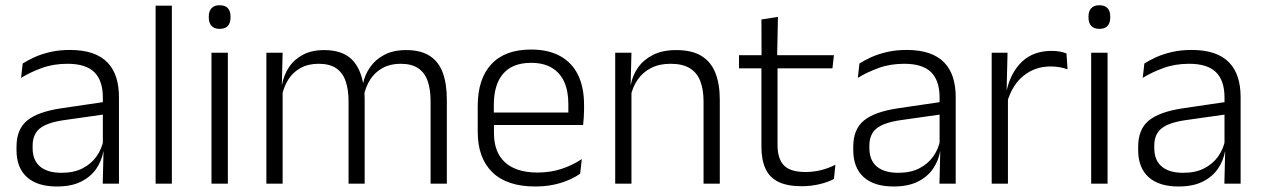

<svg xmlns="http://www.w3.org/2000/svg" viewBox="-20 -684 4703 715"><path d="M423 0H362.5L365.5 -121.5L363 -131V-288.5V-321Q363 -384 331.2 -415.2Q299.5 -446.5 231.5 -446.5Q178.5 -446.5 135 -430.5Q91.5 -414.5 58.5 -394L64.5 -447.5Q82.5 -459 108 -470.8Q133.5 -482.5 166.8 -490.2Q200 -498 240 -498Q289 -498 323.8 -486Q358.5 -474 380.5 -451Q402.5 -428 412.8 -395.5Q423 -363 423 -322.5ZM191.5 10.5Q119 10.5 80.2 -24.5Q41.5 -59.5 41.5 -125V-138Q41.5 -202.5 81.2 -235.2Q121 -268 210 -281L373 -305L376 -259L217.5 -236.5Q155.5 -227.5 128.5 -205.8Q101.5 -184 101.5 -141.5V-132.5Q101.5 -87.5 129 -64Q156.5 -40.5 209.5 -40.5Q255 -40.5 287.2 -57Q319.5 -73.5 339.2 -101.2Q359 -129 365.5 -163.5L377.5 -120.5H365Q359 -86 338.8 -56Q318.5 -26 282.2 -7.8Q246 10.5 191.5 10.5Z M620 0H559.5V-663H620Z M828.5 0H767.5V-487.5H828.5ZM798 -576.5Q778 -576.5 767.8 -587.5Q757.5 -598.5 757.5 -619V-622.5Q757.5 -642.5 767.8 -653.5Q778 -664.5 798 -664.5Q818.5 -664.5 828.5 -653.5Q838.5 -642.5 838.5 -622.5V-619Q838.5 -598.5 828.5 -587.5Q818.5 -576.5 798 -576.5Z M1644 0H1583.5V-307Q1583.5 -350.5 1572.8 -381.8Q1562 -413 1537.5 -429.8Q1513 -446.5 1471.5 -446.5Q1433.5 -446.5 1404.8 -430.8Q1376 -415 1358.5 -387.5Q1341 -360 1334.5 -325.5L1323 -371H1331.5Q1338 -404.5 1357.8 -433.2Q1377.5 -462 1411 -479.8Q1444.5 -497.5 1492.5 -497.5Q1547 -497.5 1580.5 -475.8Q1614 -454 1629 -412.8Q1644 -371.5 1644 -313.5ZM1032.5 0H972V-487.5H1032.5L1029.5 -366.5L1032.5 -363.5ZM1338 0H1278V-307Q1278 -350 1267.2 -381.5Q1256.5 -413 1232 -429.8Q1207.5 -446.5 1166.5 -446.5Q1127.5 -446.5 1098.8 -430.5Q1070 -414.5 1052.8 -386.5Q1035.5 -358.5 1029 -322.5L1015.5 -367.5H1030Q1036.5 -403.5 1055.5 -432.8Q1074.5 -462 1107.5 -479.8Q1140.5 -497.5 1187 -497.5Q1254.5 -497.5 1289.8 -463Q1325 -428.5 1334.5 -360.5Q1336.5 -350 1337.2 -338.8Q1338 -327.5 1338 -316Z M1973.5 10.5Q1868 10.5 1813.5 -42.5Q1759 -95.5 1759 -193.5V-288.5Q1759 -390.5 1809.8 -445Q1860.5 -499.5 1957.5 -499.5Q2022.5 -499.5 2066.5 -475Q2110.5 -450.5 2132.8 -404.5Q2155 -358.5 2155 -294V-276.5Q2155 -262 2154 -247.5Q2153 -233 2151.5 -218.5H2095.5Q2096.5 -240.5 2096.5 -260.2Q2096.5 -280 2096.5 -296.5Q2096.5 -345.5 2080.8 -379.8Q2065 -414 2034.2 -432Q2003.5 -450 1957.5 -450Q1889 -450 1854 -409.8Q1819 -369.5 1819 -293.5V-246L1819.5 -238V-187.5Q1819.5 -154 1829.2 -127Q1839 -100 1859.2 -80.8Q1879.5 -61.5 1910.2 -51.5Q1941 -41.5 1982 -41.5Q2029.5 -41.5 2070.2 -54.8Q2111 -68 2146.5 -91.5L2140.5 -37Q2109.5 -15.5 2067 -2.5Q2024.5 10.5 1973.5 10.5ZM2138 -218.5H1790.5V-265H2138Z M2660.5 0H2600V-306Q2600 -349.5 2588.2 -381Q2576.5 -412.5 2549.5 -429.5Q2522.5 -446.5 2477 -446.5Q2435 -446.5 2404 -430.5Q2373 -414.5 2354 -386.5Q2335 -358.5 2328 -322.5L2315.5 -367.5H2329Q2335.5 -403.5 2356.2 -432.8Q2377 -462 2412.2 -479.8Q2447.5 -497.5 2498 -497.5Q2557 -497.5 2592.5 -475.5Q2628 -453.5 2644.2 -412.2Q2660.5 -371 2660.5 -312ZM2331.5 0H2271V-487.5H2331.5L2328.5 -367L2331.5 -364Z M2966 9.5Q2912.5 9.5 2879.2 -6.5Q2846 -22.5 2830.8 -55.5Q2815.5 -88.5 2815.5 -137.5V-455.5H2875.5V-144.5Q2875.5 -93 2899.2 -68.2Q2923 -43.5 2979.5 -43.5Q3009.5 -43.5 3037.8 -50.5Q3066 -57.5 3091 -70.5L3085.5 -17.5Q3062 -5 3030.5 2.2Q2999 9.5 2966 9.5ZM3080 -429.5H2732V-478.5H3085.5ZM2874 -471.5H2816L2815.5 -611.5L2877 -621Z M3539 0H3478.5L3481.5 -121.5L3479 -131V-288.5V-321Q3479 -384 3447.2 -415.2Q3415.5 -446.5 3347.5 -446.5Q3294.5 -446.5 3251 -430.5Q3207.5 -414.5 3174.5 -394L3180.5 -447.5Q3198.5 -459 3224 -470.8Q3249.5 -482.5 3282.8 -490.2Q3316 -498 3356 -498Q3405 -498 3439.8 -486Q3474.5 -474 3496.5 -451Q3518.5 -428 3528.8 -395.5Q3539 -363 3539 -322.5ZM3307.5 10.5Q3235 10.5 3196.2 -24.5Q3157.5 -59.5 3157.5 -125V-138Q3157.5 -202.5 3197.2 -235.2Q3237 -268 3326 -281L3489 -305L3492 -259L3333.5 -236.5Q3271.5 -227.5 3244.5 -205.8Q3217.5 -184 3217.5 -141.5V-132.5Q3217.5 -87.5 3245 -64Q3272.5 -40.5 3325.5 -40.5Q3371 -40.5 3403.2 -57Q3435.5 -73.5 3455.2 -101.2Q3475 -129 3481.5 -163.5L3493.5 -120.5H3481Q3475 -86 3454.8 -56Q3434.5 -26 3398.2 -7.8Q3362 10.5 3307.5 10.5Z M3730 -301.5 3714.5 -348 3729.5 -350Q3745.5 -417 3787.5 -455.8Q3829.5 -494.5 3896 -494.5Q3913.5 -494.5 3927.5 -491.8Q3941.5 -489 3951.5 -485L3955.5 -426Q3943 -430.5 3927 -433.5Q3911 -436.5 3892 -436.5Q3835 -436.5 3792 -402.2Q3749 -368 3730 -301.5ZM3733.5 0H3673V-487.5H3732L3728.5 -341L3733.5 -336Z M4104.5 0H4043.5V-487.5H4104.5ZM4074 -576.5Q4054 -576.5 4043.8 -587.5Q4033.5 -598.5 4033.5 -619V-622.5Q4033.5 -642.5 4043.8 -653.5Q4054 -664.5 4074 -664.5Q4094.5 -664.5 4104.5 -653.5Q4114.5 -642.5 4114.5 -622.5V-619Q4114.5 -598.5 4104.5 -587.5Q4094.5 -576.5 4074 -576.5Z M4600 0H4539.5L4542.5 -121.5L4540 -131V-288.5V-321Q4540 -384 4508.2 -415.2Q4476.5 -446.5 4408.5 -446.5Q4355.5 -446.5 4312 -430.5Q4268.5 -414.5 4235.5 -394L4241.5 -447.5Q4259.5 -459 4285 -470.8Q4310.5 -482.5 4343.8 -490.2Q4377 -498 4417 -498Q4466 -498 4500.8 -486Q4535.5 -474 4557.5 -451Q4579.5 -428 4589.8 -395.5Q4600 -363 4600 -322.5ZM4368.5 10.5Q4296 10.5 4257.2 -24.5Q4218.5 -59.5 4218.5 -125V-138Q4218.5 -202.5 4258.2 -235.2Q4298 -268 4387 -281L4550 -305L4553 -259L4394.5 -236.5Q4332.5 -227.5 4305.5 -205.8Q4278.5 -184 4278.5 -141.5V-132.5Q4278.5 -87.5 4306 -64Q4333.5 -40.5 4386.5 -40.5Q4432 -40.5 4464.2 -57Q4496.5 -73.5 4516.2 -101.2Q4536 -129 4542.5 -163.5L4554.5 -120.5H4542Q4536 -86 4515.8 -56Q4495.5 -26 4459.2 -7.8Q4423 10.5 4368.5 10.5Z"/></svg>

Font: Anek Malayalam Light
Style: Regular
Weight: 300
Version: Version 1.003